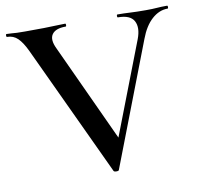

<svg xmlns="http://www.w3.org/2000/svg" viewBox="-73 -701 814 781"><g transform="rotate(-10 334.5 -311.0)"><path d="M666 -625Q669 -625 669 -619Q669 -613 666 -613Q631 -613 601 -586Q571 -559 552 -508L357 -1Q356 3 346.5 3Q337 3 335 -1L82 -542Q65 -578 47 -595.5Q29 -613 3 -613Q0 -613 0 -619Q0 -625 3 -625Q16 -625 24.5 -624Q33 -623 45.5 -622.5Q58 -622 79 -622Q127 -622 157.5 -622.5Q188 -623 208.5 -624Q229 -625 245 -625Q248 -625 248 -619Q248 -613 245 -613Q203 -613 188.5 -592Q174 -571 193 -532L386 -114L345 -45L525 -512Q542 -557 527 -585Q512 -613 461 -613Q458 -613 458 -619Q458 -625 461 -625Q488 -625 513 -623.5Q538 -622 578 -622Q606 -622 623.5 -623.5Q641 -625 666 -625Z"/></g></svg>

Font: Cormorant Light SemiBold
Style: Regular
Weight: 600
Version: Version 4.000